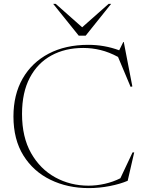

<svg xmlns="http://www.w3.org/2000/svg" viewBox="-20 -955 744 985"><path d="M434 -2.5Q475.5 -2.5 518.2 -12.2Q561 -22 597.5 -40.5L660 -173H668.5L635 -27.5Q596.5 -11 543 -0.5Q489.5 10 435.5 10Q326.5 10 238.8 -32.8Q151 -75.5 100 -157.5Q49 -239.5 49 -357.5Q49 -469.5 96.2 -552Q143.5 -634.5 229.8 -679.8Q316 -725 433 -725Q516 -725 591.5 -697L612.5 -739.5H615L659 -511.5L650 -509.5L585.5 -663Q540 -687.5 496 -698.2Q452 -709 407 -709Q314 -709 243.2 -670.2Q172.5 -631.5 132.8 -556Q93 -480.5 93 -370.5Q93 -251.5 139.5 -169.5Q186 -87.5 263.5 -45Q341 -2.5 434 -2.5ZM550 -935 419.5 -772H384L253 -935H266L401.5 -815L537 -935Z"/></svg>

Font: Newsreader 72pt ExtraLight
Style: Regular
Weight: 275
Designer: Hugues Gentile
Foundry: Production Type
Version: Version 1.003; ttfautohint (v1.8.3)